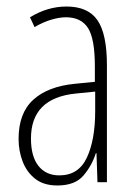

<svg xmlns="http://www.w3.org/2000/svg" viewBox="-20 -559 416 589"><path d="M184 -539Q250 -539 279 -497Q308 -455 308 -359V0H279L276 -89H274Q262 -51 236 -20.5Q210 10 156 10Q114 10 88 -10.5Q62 -31 49.5 -63.5Q37 -96 37 -133Q37 -212 82 -253Q127 -294 210 -302L271 -308V-356Q271 -440 250 -473Q229 -506 182 -506Q163 -506 138.5 -499Q114 -492 86 -476L72 -506Q126 -539 184 -539ZM212 -272Q75 -258 75 -134Q75 -79 98 -50Q121 -21 162 -21Q221 -21 246.5 -75.5Q272 -130 272 -218V-278Z"/></svg>

Font: Noto Sans Myanmar UI ExtraCondensed ExtraLight
Style: Regular
Weight: 200
Width: 2
Designer: Monotype Design Team
Foundry: Monotype Imaging Inc.
Version: Version 2.103; ttfautohint (v1.8.4.7-5d5b)